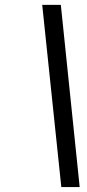

<svg xmlns="http://www.w3.org/2000/svg" viewBox="-20 -718 358 786"><path d="M229 -698.2 306.2 47.9H231L152.8 -698.2Z"/></svg>

Font: Linux Libertine
Style: Semibold Italic
Weight: 600
Italic angle: -11.5°
Designer: Philipp H. Poll
Foundry: Philipp H. Poll
Version: Version 5.1.2 ; ttfautohint (v0.9)